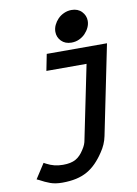

<svg xmlns="http://www.w3.org/2000/svg" viewBox="-99 -770 747 1045"><g transform="rotate(-10 275.0 -247.5)"><path d="M37 175 24 169 77 87 90 94Q111 105 132.5 110.5Q154 116 180 116Q224 116 250 101.5Q276 87 296 55Q306 40 311 27.5Q316 15 318 2L401 -403H179L197 -494H530L429 1Q420 46 393 85Q372 117 348.5 141Q325 165 297.5 180.5Q270 196 236 203.5Q202 211 159 211Q121 211 93.5 201Q66 191 37 175ZM448 -633Q448 -614 439.5 -596Q431 -578 417 -563.5Q403 -549 383.5 -540Q364 -531 341 -531Q306 -531 285 -552.5Q264 -574 264 -604Q264 -623 272.5 -641Q281 -659 295 -673.5Q309 -688 329 -697Q349 -706 371 -706Q406 -706 427 -684Q448 -662 448 -633Z"/></g></svg>

Font: Codetta
Style: Bold Italic
Weight: 700
Italic angle: -11°
Designer: Ulrich Proeller
Foundry: PROSA GmbH
Version: Version 2.00;September 29, 2018;FontCreator 11.5.0.2427 64-b